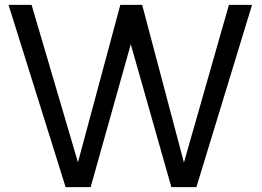

<svg xmlns="http://www.w3.org/2000/svg" viewBox="-20 -770 1080 790"><path d="M1017.1 -750 788.1 0H685.1L518.1 -587.9L353 0H250L15.1 -750H109.9L300.8 -102.1L475.1 -750H564.9L736.8 -101.1L921.9 -750Z"/></svg>

Font: ø
Style: ø
Weight: 400
Designer: Samuel Oakes
Foundry: Samuel Oakes
Version: Version 1.000;PS 001.000;hotconv 1.0.88;makeotf.lib2.5.64775